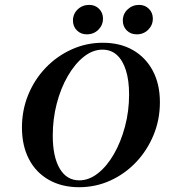

<svg xmlns="http://www.w3.org/2000/svg" viewBox="-20 -758 704 789"><path d="M304.8 11.3Q233.9 11.3 180.6 -19Q127.4 -49.2 98.8 -104.4Q70.2 -159.7 70.2 -233.9Q70.2 -305.6 96 -368.5Q121.8 -431.5 167.7 -479.4Q213.7 -527.4 274.2 -554.8Q334.7 -582.3 402.4 -582.3Q474.2 -582.3 526.6 -552Q579 -521.8 608.1 -466.9Q637.1 -412.1 637.1 -337.9Q637.1 -266.1 610.9 -202.8Q584.7 -139.5 539.1 -91.5Q493.5 -43.5 433.5 -16.1Q373.4 11.3 304.8 11.3ZM305.6 -16.9Q346 -16.9 382.7 -46Q419.4 -75 448 -124.6Q476.6 -174.2 493.5 -237.5Q510.5 -300.8 510.5 -369.4Q510.5 -427.4 497.6 -468.5Q484.7 -509.7 460.5 -531.9Q436.3 -554 400.8 -554Q361.3 -554 324.6 -525Q287.9 -496 258.9 -446Q229.8 -396 213.3 -332.7Q196.8 -269.4 196.8 -200.8Q196.8 -113.7 225.4 -65.3Q254 -16.9 305.6 -16.9ZM336.3 -616.9Q312.1 -616.9 296 -633.1Q279.8 -649.2 279.8 -673.4Q279.8 -700.8 299.2 -719.4Q318.5 -737.9 346.8 -737.9Q371 -737.9 387.1 -721.8Q403.2 -705.6 403.2 -681.5Q403.2 -654.8 384.3 -635.9Q365.3 -616.9 336.3 -616.9ZM541.9 -616.9Q516.9 -616.9 500.8 -633.1Q484.7 -649.2 484.7 -673.4Q484.7 -700.8 504.4 -719.4Q524.2 -737.9 551.6 -737.9Q575.8 -737.9 591.9 -721.8Q608.1 -705.6 608.1 -681.5Q608.1 -654.8 589.1 -635.9Q570.2 -616.9 541.9 -616.9Z"/></svg>

Font: Playfair 5pt SemiExpanded Light
Style: Bold Italic
Weight: 700
Italic angle: -15.6°
Version: Version 2.001;gftools[0.9.30]